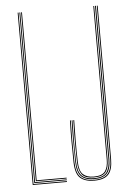

<svg xmlns="http://www.w3.org/2000/svg" viewBox="-56 -841 599 888"><g transform="rotate(-5 243.5 -397.5)"><path d="M60 0V-800H64V-4H219V0ZM68 -8V-800H72V-12H219V-8ZM76 -16V-800H80V-20H219V-16ZM345.5 5Q303.2 5 280.9 -14.6Q258.5 -34.2 257.2 -88Q256.2 -137.2 256.1 -185.6Q256 -234 257.5 -282.2H261.5Q260 -235.2 260.1 -187.5Q260.2 -139.8 261.2 -88.2Q262.5 -38.2 282.9 -18.6Q303.2 1 345.5 1Q389.5 1 408.5 -19.8Q427.5 -40.5 427.5 -88V-800H431.5V-88Q431.5 -38.2 411.6 -16.6Q391.8 5 345.5 5ZM345.5 -2.2Q305.5 -2.2 286 -21.2Q266.5 -40.2 265.2 -88.2Q264.2 -136.2 264.1 -185.8Q264 -235.2 265.5 -282.2H269.2Q268 -239.5 267.8 -189.5Q267.5 -139.5 269 -88.2Q270.2 -44 288 -25.2Q305.8 -6.5 345.2 -6.5Q388.5 -6.5 403.9 -27.2Q419.2 -48 419.2 -87V-800H423.5V-88Q423.5 -42.5 405.4 -22.4Q387.2 -2.2 345.5 -2.2ZM345.2 -10Q304.2 -10 289.4 -29.9Q274.5 -49.8 273.2 -87.2Q272.2 -126 271.9 -156Q271.5 -186 271.9 -215.5Q272.2 -245 273.2 -282.2H277.2Q276 -239.5 275.8 -189.5Q275.5 -139.5 277 -88.2Q278.2 -45.8 295.5 -29.9Q312.8 -14 345.2 -14Q383.8 -14 397.5 -32.9Q411.2 -51.8 411.2 -87V-800H415.2V-87Q415.2 -50 400.8 -30Q386.2 -10 345.2 -10Z"/></g></svg>

Font: Big Shoulders Inline Display Thin
Style: Regular
Weight: 100
Designer: Patric King
Foundry: XO Type Co
Version: Version 1.000